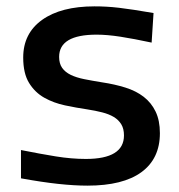

<svg xmlns="http://www.w3.org/2000/svg" viewBox="-20 -573 564 604"><path d="M255 11Q214 11 163 5.5Q112 0 46 -12V-101Q106 -89 155.5 -81Q205 -73 250 -73Q370 -73 370 -147Q370 -168 361.5 -182Q353 -196 338 -205Q323 -214 301.5 -219.5Q280 -225 254 -229Q220 -234 184.5 -241.5Q149 -249 119.5 -265.5Q90 -282 71.5 -312Q53 -342 53 -392Q53 -468 112.5 -510.5Q172 -553 277 -553Q296 -553 314.5 -552Q333 -551 354.5 -548.5Q376 -546 402 -542Q428 -538 463 -532L457 -439Q401 -451 359 -457.5Q317 -464 284 -464Q166 -464 166 -394Q166 -373 175.5 -359.5Q185 -346 202.5 -337.5Q220 -329 245 -324Q270 -319 301 -314Q341 -308 374.5 -297.5Q408 -287 432 -268.5Q456 -250 469.5 -222Q483 -194 483 -154Q483 -74 425 -31.5Q367 11 255 11Z"/></svg>

Font: Encode Sans Wide
Style: Medium
Weight: 500
Designer: Pablo Impallari, Andres Torresi
Foundry: Pablo Impallari, Andres Torresi
Version: Version 1.000; ttfautohint (v1.00) -l 8 -r 50 -G 200 -x 14 -